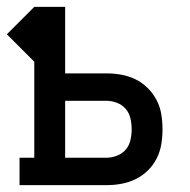

<svg xmlns="http://www.w3.org/2000/svg" viewBox="-33 -540 553 560"><path d="M24 0V-80H67V-360L-13 -440L67 -520H157V-326H278Q300 -326 321.5 -322Q343 -318 362.5 -308.5Q382 -299 398 -283Q414 -267 424 -247.5Q434 -228 437.5 -206.5Q441 -185 441 -163Q441 -141 437.5 -119.5Q434 -98 424 -78Q414 -58 398 -42.5Q382 -27 362.5 -17.5Q343 -8 321.5 -4Q300 0 278 0ZM278 -80Q293 -80 308.5 -86Q324 -92 334 -104Q344 -116 347.5 -131.5Q351 -147 351 -163Q351 -179 347.5 -194.5Q344 -210 334 -222Q324 -234 308.5 -240Q293 -246 278 -246H157V-80Z"/></svg>

Font: Iosevka Curly Slab Medium
Style: Regular
Weight: 500
Monospace: yes
Designer: Belleve Invis
Foundry: Belleve Invis
Version: Version 22.1.2; ttfautohint (v1.8.4)